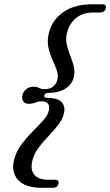

<svg xmlns="http://www.w3.org/2000/svg" viewBox="-20 -757 516 898"><path d="M187.5 -311Q184.5 -299.5 199.5 -299.5Q248 -299.5 267.2 -280Q286.5 -260.5 279.5 -228.5Q273.5 -201 253.5 -174.8Q233.5 -148.5 208.5 -122.2Q183.5 -96 162.2 -68.8Q141 -41.5 133 -11.5Q120 33 139 58.2Q158 83.5 204 83.5H237Q258 83.5 253 103Q248.5 121.5 226.5 121.5H179Q96 121.5 63.2 83.2Q30.5 45 47 -14Q58 -52 82.2 -84Q106.5 -116 134 -143.5Q161.5 -171 182.8 -194.8Q204 -218.5 208.5 -240.5Q213 -260 204.8 -271.5Q196.5 -283 175 -283Q157.5 -283 144.8 -277.2Q132 -271.5 114.5 -271.5Q95.5 -271.5 88.2 -284Q81 -296.5 85 -312Q89 -328.5 102.8 -340Q116.5 -351.5 135 -351.5Q152.5 -351.5 162.2 -345.8Q172 -340 190 -340Q213 -340 227.8 -351.5Q242.5 -363 248 -382.5Q254 -404.5 245.5 -428.5Q237 -452.5 224.5 -479.5Q212 -506.5 205.8 -538.2Q199.5 -570 210 -608Q225.5 -665 277.2 -701Q329 -737 412 -737H457Q480 -737 474.5 -717.5Q469.5 -698.5 447.5 -698.5H415Q368.5 -698.5 337.2 -673.8Q306 -649 294 -606Q286 -577 292 -550Q298 -523 308.5 -497Q319 -471 325.2 -445.5Q331.5 -420 324.5 -393.5Q315.5 -361 284.8 -341.8Q254 -322.5 205 -322.5Q190 -322.5 187.5 -311Z"/></svg>

Font: Fraunces 72pt Soft
Style: Italic
Weight: 400
Italic angle: -16°
Version: Version 1.000;[b76b70a41]